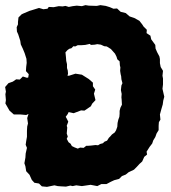

<svg xmlns="http://www.w3.org/2000/svg" viewBox="-57 -709 665 748"><path d="M126 19 106 17 95 6 77 3 67 -8 58 -28 45 -42 42 -61 38 -73 42 -95 43 -111 48 -133 43 -145 45 -159 48 -176V-199L49 -216L52 -228L49 -249L54 -265L45 -261L23 -263H-3L-20 -278L-36 -306L-34 -319L-36 -342L-34 -352L-37 -370L-24 -385L-7 -391L6 -400L20 -399L32 -411L48 -406L53 -407L55 -420L44 -432L45 -448L47 -464L46 -480L39 -502L32 -519L24 -536L22 -550L14 -575L9 -586L8 -603L13 -614V-623L15 -641L27 -653L33 -656L59 -667L66 -669L95 -678L112 -673L128 -675L133 -682L152 -681L172 -685L187 -684L198 -686L211 -682L226 -685L242 -687L262 -685L276 -689L289 -687L320 -686L334 -689L355 -686L371 -681L385 -675L399 -676L413 -663L433 -658L448 -645L466 -639L486 -628L497 -614L502 -606L515 -593L514 -580L529 -570L532 -556L548 -534L549 -520L555 -506L564 -489L566 -479V-463L569 -448L578 -433L576 -414L578 -403V-380L576 -363L583 -332L579 -317L577 -302L572 -285L566 -263L568 -243L562 -233L561 -219V-202L553 -189L548 -175L540 -162L536 -150L526 -137L514 -118L516 -107L505 -98L497 -80L486 -70L476 -59L465 -48L444 -38L433 -29L418 -23L407 -12L388 -7L375 -1L358 8H338L322 16L296 11L262 16L240 13L226 16L217 14L200 18L181 17L168 16L155 13ZM246 -130 255 -134 269 -133 279 -141H286L299 -142L315 -144L325 -143L333 -148L344 -151L350 -157L360 -161L367 -172L373 -178L379 -185L390 -193L395 -201L400 -215L401 -230L404 -243L408 -254L409 -266V-277L412 -289L418 -301L417 -320L416 -330L417 -343L414 -358L416 -376L420 -385L416 -400L415 -412L413 -420L411 -433L412 -446L410 -455L409 -470L400 -478L397 -488L391 -500L383 -509L375 -518L359 -528L349 -529L336 -535L322 -537L312 -535L297 -534L293 -538L275 -534L261 -533H246L236 -528L229 -529L221 -521L213 -519L206 -514L198 -505L200 -486L201 -472L204 -459V-444L207 -434L208 -422L206 -414H212L237 -422L262 -418L289 -401L305 -387V-373L314 -360L309 -344L315 -319L302 -305L297 -295L281 -284L272 -278L259 -279L230 -268L212 -272H210L207 -265L199 -254L203 -247L209 -235L203 -219L205 -212L204 -200L203 -189L207 -177L203 -168L210 -155L218 -149L223 -140L233 -135Z"/></svg>

Font: Winky Rough
Style: Bold
Weight: 700
Designer: Simon Atzbach
Foundry: typofactur
Version: Version 1.206; ttfautohint (v1.8.4.7-5d5b)